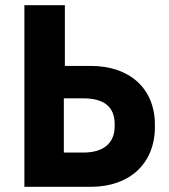

<svg xmlns="http://www.w3.org/2000/svg" viewBox="-20 -720 650 740"><path d="M74 0H330C480 0 577 -90 577 -231V-239C577 -379 480 -466 329 -466H230V-700H74ZM226 -132V-341H300C382 -341 422 -308 422 -241V-234C422 -168 379 -132 301 -132Z"/></svg>

Font: Fixel Text Bold
Style: Bold
Weight: 700
Width: 4
Designer: AlfaBravo + MacPaw
Foundry: Kyrylo Tkachov, Marchela Mozhyna, Serhii Makarenko, Maria Weinstein, Zakhar Kryvoshyya
Version: Version 1.211